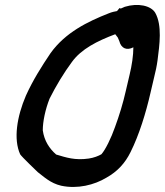

<svg xmlns="http://www.w3.org/2000/svg" viewBox="-20 -709 655 763"><path d="M83 -329C47 -245 33 -156 60 -96C65 -87 130 -25 130 -25C154 -7 180 19 223 29C288 43 355 26 403 -3C446 -27 477 -60 499 -105C533 -173 560 -261 578 -340L593 -404C598 -424 603 -446 606 -469C614 -531 625 -608 597 -658C580 -687 528 -698 476 -682L460 -675L455 -677C451 -672 450 -671 445 -665C438 -664 424 -661 412 -656C328 -623 240 -580 181 -498C146 -446 111 -391 83 -329ZM177 -317C202 -367 234 -420 266 -463C303 -514 366 -546 438 -573L448 -560L454 -546C462 -515 485 -508 510 -521C510 -489 504 -449 495 -412L480 -348C469 -299 454 -250 437 -204C422 -161 399 -114 383 -96C371 -89 353 -82 333 -79C278 -71 243 -83 203 -95C176 -119 156 -149 150 -191C150 -226 160 -274 177 -317Z"/></svg>

Font: Stray Cat
Style: ExBlkObl
Weight: 1000
Version: Version 1.0